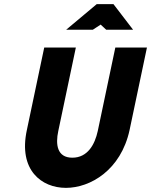

<svg xmlns="http://www.w3.org/2000/svg" viewBox="-20 -900 731 929"><path d="M194 -670 110 -271C68 -77 181 9 299 9C417 9 565 -77 607 -271L691 -670H538L453 -266C439 -201 404 -137 330 -137C256 -137 248 -201 262 -266L347 -670ZM300 -756H429L467 -781L494 -756H624L529 -880H448Z"/></svg>

Font: LT Wave Mono Black
Style: Italic
Weight: 900
Designer: Daniel Lyons
Version: Version 2.5 (Glyphs App)